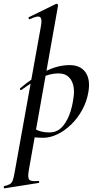

<svg xmlns="http://www.w3.org/2000/svg" viewBox="-89 -746 519 1041"><path d="M-64 275Q-67 276 -68.5 270Q-70 264 -66 263Q-45 258 -35 252Q-25 246 -19.5 230.5Q-14 215 -9 185L132 -599Q141 -643 128.5 -653Q116 -663 73 -642Q69 -640 66.5 -646Q64 -652 68 -653L215 -725Q219 -727 223 -723Q227 -719 226 -717L67 178Q60 218 70 228.5Q80 239 118 235Q122 234 123.5 239.5Q125 245 120 246ZM145 1Q116 1 93.5 -2Q71 -5 57 -8L67 -67Q87 -52 113.5 -40Q140 -28 179 -28Q217 -28 243 -53Q269 -78 286 -121Q303 -164 310 -220Q315 -253 308.5 -282Q302 -311 282.5 -329.5Q263 -348 227 -348Q182 -348 134.5 -325Q87 -302 28 -259Q24 -255 20.5 -260Q17 -265 21 -268Q83 -321 152.5 -357Q222 -393 288 -393Q346 -393 373.5 -355.5Q401 -318 391 -252Q383 -199 358 -152.5Q333 -106 297.5 -71.5Q262 -37 222.5 -18Q183 1 145 1Z"/></svg>

Font: Cormorant SemiBold
Style: Italic
Weight: 600
Italic angle: -10°
Designer: Christian Thalmann (Catharsis Fonts)
Foundry: Catharsis Fonts
Version: Version 4.000